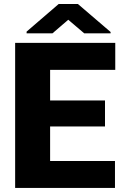

<svg xmlns="http://www.w3.org/2000/svg" viewBox="-20 -921 600 941"><path d="M543.5 -131.8V0H54.2V-710.9H544.9V-578.6H225.6V-428.7H494.6V-301.3H225.6V-131.8ZM361.8 -901.4 522 -764.2V-757.8H392.6L314.5 -824.2L237.3 -757.8H110.4V-766.1L267.6 -901.4Z"/></svg>

Font: Vazirmatn FD Black
Style: Regular
Weight: 900
Designer: Saber Rastikerdar
Foundry: Saber Rastikerdar
Version: Version 33.003